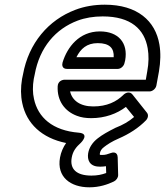

<svg xmlns="http://www.w3.org/2000/svg" viewBox="-20 -583 704 819"><path d="M369 -79C428 -79 479 -98 517 -127L552 -84C530 -65 504 -50 473 -38C472 -38 471 -37 471 -37C441 -22 416 -8 397 7C375 24 360 46 356 71C354 84 355 98 362 109C372 124 389 128 407 128C416 128 426 127 432 126L433 155C414 162 395 166 370 166C306 166 277 138 286 89C291 61 305 44 325 26C325 26 365 -13 316 -17C204 -26 142 -82 125 -161C119 -187 119 -216 124 -246L128 -265C149 -382 218 -460 311 -495C343 -507 379 -513 418 -513C539 -513 596 -458 610 -377C615 -348 615 -315 608 -278L602 -243H256C246 -243 227 -237 226 -215C223 -152 257 -108 308 -89C326 -82 346 -79 369 -79ZM279 -193H618C629 -193 644 -203 647 -218L658 -278C665 -320 666 -358 660 -393C643 -494 566 -563 427 -563C383 -563 340 -556 301 -541C187 -498 102 -399 78 -265L74 -246C68 -210 68 -175 75 -143C93 -56 158 6 262 27C250 44 240 66 236 89C221 172 281 216 361 216C404 216 439 204 466 191C476 186 484 175 484 164L482 88C481 62 459 67 452 70C438 75 430 78 416 78C405 78 405 78 406 71C408 61 412 53 424 44C438 33 458 20 486 8C530 -11 571 -37 603 -70C612 -80 614 -93 607 -102L545 -180C533 -195 515 -187 507 -179C477 -149 436 -129 378 -129C322 -129 288 -154 279 -193ZM514 -326C527 -400 485 -449 406 -449C318 -449 267 -382 247 -317C244 -307 244 -289 266 -289H482C497 -289 509 -303 511 -314ZM465 -339H306C324 -375 350 -399 397 -399C448 -399 467 -377 465 -339Z"/></svg>

Font: Asimov
Style: WidOuIt
Weight: 500
Designer: Google
Version: Version 2.000980; 2014